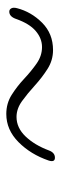

<svg xmlns="http://www.w3.org/2000/svg" viewBox="188 -656 194 610"><g transform="rotate(-90 285.0 -351.0)"><path d="M431 -279.5Q398.5 -279.5 371 -297Q343.5 -314.5 318.2 -337.5Q293 -360.5 268.8 -378Q244.5 -395.5 218.5 -395.5Q184 -395.5 156.5 -366.8Q129 -338 112 -292.5Q105 -273.5 89 -273.5Q73.5 -273.5 80 -293.5Q99.5 -350.5 138.5 -389.2Q177.5 -428 228 -428Q261.5 -428 288.5 -411Q315.5 -394 339.5 -371.5Q363.5 -349 388 -331.8Q412.5 -314.5 440.5 -314.5Q468 -314.5 491.5 -334.5Q515 -354.5 530 -397.5Q537.5 -418.5 553 -418.5Q560 -418.5 563.5 -412Q567 -405.5 564 -394Q552.5 -349 517.8 -314.2Q483 -279.5 431 -279.5Z"/></g></svg>

Font: Fraunces 72pt SuperSoft Thin
Style: Italic
Weight: 100
Italic angle: -16°
Version: Version 1.000;[b76b70a41]